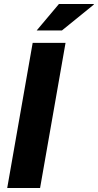

<svg xmlns="http://www.w3.org/2000/svg" viewBox="-20 -938 488 958"><path d="M16 0 143 -724H307L180 0ZM163 -786 274 -918H448V-915L289 -786Z"/></svg>

Font: Archivo SemiBold ExtraBold
Style: Italic
Weight: 800
Italic angle: -10°
Version: Version 2.001